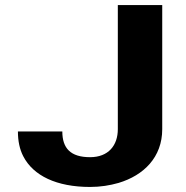

<svg xmlns="http://www.w3.org/2000/svg" viewBox="-20 -731 736 761"><path d="M337 -108C259 -108 227 -144 227 -210H51C51 -172 58 -139 72 -112C112 -34 205 10 337 10C378 10 415 4 450 -6C550 -36 623 -108 623 -219V-711H447V-219C447 -155 410 -108 337 -108Z"/></svg>

Font: Asimov
Style: XWid
Weight: 500
Designer: Google
Version: Version 2.000980; 2014